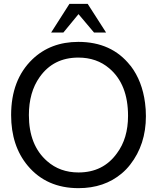

<svg xmlns="http://www.w3.org/2000/svg" viewBox="-20 -960 818 1003"><path d="M389.2 -741.2Q563 -741.2 660.2 -618.2L661.1 -617.2L663.1 -615.2Q723.1 -536.1 737.8 -421.9Q742.2 -389.2 742.2 -353Q742.2 -205.1 660.2 -100.1Q640.1 -74.2 616.2 -54.2Q524.9 22.9 390.1 22.9Q223.1 22.9 125 -94.2Q38.1 -198.2 38.1 -358.9Q38.1 -543 148.9 -649.9Q244.1 -741.2 389.2 -741.2ZM389.2 -659.2Q258.8 -659.2 187 -557.1Q130.9 -478 130.9 -358.9Q130.9 -201.2 226.1 -118.2Q293 -59.1 390.1 -59.1Q519 -59.1 590.8 -159.2Q648.9 -236.8 648.9 -355Q648.9 -520 550.8 -603Q484.9 -659.2 389.2 -659.2ZM342.8 -939.9H438L534.2 -790H471.2L390.1 -886.2L311 -790H247.1Z"/></svg>

Font: SolaimanLipiNormal
Style: Normal
Weight: 400
Designer: Solaiman Karim
Version: Version 1.6.1 ; ttfautohint (v1.5.65-e2d9)